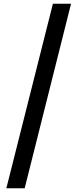

<svg xmlns="http://www.w3.org/2000/svg" viewBox="-20 -826 427 1027"><path d="M14 181H112L360 -806H263Z"/></svg>

Font: Source Han Sans KR
Style: Bold
Weight: 700
Designer: Ryoko NISHIZUKA 西塚涼子 (kana, bopomofo & ideographs); Paul D. Hunt (Latin, Greek & Cyrillic); Sandoll Communications 산돌커뮤니
Foundry: Adobe
Version: Version 2.004;hotconv 1.0.118;makeotfexe 2.5.65603